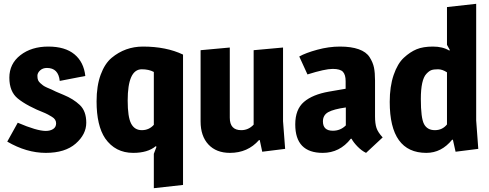

<svg xmlns="http://www.w3.org/2000/svg" viewBox="-20 -789 2564 1006"><path d="M427 -391 293 -365Q286 -433 226 -433Q204 -433 190 -420Q176 -407 176 -392Q176 -377 179.5 -369Q183 -361 190.5 -354Q198 -347 205.5 -341.5Q213 -336 226.5 -330Q240 -324 250 -320Q264 -312 314 -291.5Q364 -271 398 -239Q432 -207 432 -146Q432 -85 376.5 -36.5Q321 12 220 12Q119 12 18 -47L73 -146Q173 -103 220 -103Q243 -103 258.5 -113Q274 -123 274 -143Q274 -164 252 -177Q229 -191 217 -196Q122 -233 73 -273Q29 -309 29 -382Q29 -455 87 -500Q145 -545 233 -545Q321 -545 370 -504.5Q419 -464 427 -391Z M723 -426Q649 -426 649 -262Q649 -176 667 -141.5Q685 -107 723 -107Q761 -107 786 -135V-412Q760 -426 723 -426ZM678 12Q584 12 531 -64Q486 -131 486 -258Q486 -339 507.5 -397.5Q529 -456 565 -486Q636 -545 729 -545Q851 -545 939 -503V180L786 197V17L800 -20L796 -23Q754 12 678 12Z M1185 12Q1113 12 1072 -32Q1031 -76 1031 -153V-526L1184 -540V-172Q1184 -107 1244 -107Q1282 -107 1309 -136V-526L1463 -540V-154L1474 -9L1354 6L1341 -55H1337Q1278 12 1185 12Z M1791 -364Q1791 -397 1777 -412.5Q1763 -428 1723 -428Q1683 -428 1591 -399L1548 -493Q1582 -512 1642.5 -528.5Q1703 -545 1761.5 -545Q1820 -545 1859.5 -531Q1899 -517 1916.5 -489.5Q1934 -462 1939.5 -435Q1945 -408 1945 -367V-179Q1945 -142 1952.5 -119Q1960 -96 1985 -69L1898 12Q1875 1 1853.5 -21Q1832 -43 1822 -62H1818Q1760 12 1671 12Q1527 12 1527 -137Q1527 -216 1572.5 -255Q1618 -294 1704 -309L1791 -324ZM1672 -153Q1672 -104 1724 -104Q1764 -104 1792 -132V-226Q1728 -217 1700 -201.5Q1672 -186 1672 -153Z M2334 -524 2337 -527 2322 -554V-752L2475 -769V-158L2486 -9L2367 6L2353 -57H2349Q2293 12 2214 12Q2022 12 2022 -255Q2022 -336 2042.5 -396Q2063 -456 2096 -486.5Q2129 -517 2163 -531Q2197 -545 2248.5 -545Q2300 -545 2334 -524ZM2322 -410Q2298 -426 2275 -426Q2252 -426 2240 -421.5Q2228 -417 2214 -402Q2185 -371 2185 -270.5Q2185 -170 2202 -138.5Q2219 -107 2258.5 -107Q2298 -107 2322 -137Z"/></svg>

Font: Magra
Style: Bold
Weight: 600
Designer: Viviana Monsalve
Foundry: Viviana Monsalve
Version: Version 1.001